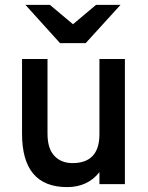

<svg xmlns="http://www.w3.org/2000/svg" viewBox="-20 -752 605 784"><path d="M330 -576H225L84 -732H184L278 -653L372 -732H472ZM386 0V-49Q338 12 254 12Q70 12 70 -206V-511H174V-206Q174 -145 202 -115.5Q230 -86 276 -86Q386 -86 386 -204V-511H490V0Z"/></svg>

Font: Overpass Light
Style: Bold
Weight: 600
Designer: Delve Withrington, Thomas Jockin
Foundry: Delve Fonts
Version: Version 3.000;DELV;Overpass